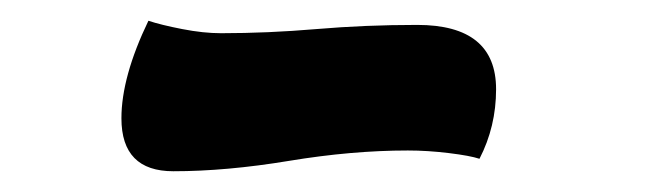

<svg xmlns="http://www.w3.org/2000/svg" viewBox="-20 -857 640 185"><path d="M147 -692Q97 -692 97 -743Q97 -783 123 -837Q135 -833 155.5 -829Q176 -825 193 -825Q238 -825 285 -829Q332 -833 382 -833Q458 -833 458 -771Q458 -735 442 -704Q433 -707 412.5 -709.5Q392 -712 373 -712Q319 -712 258.5 -702Q198 -692 147 -692Z"/></svg>

Font: Lemonada SemiBold
Style: Regular
Weight: 600
Designer: Mohamed Gaber (Arabic), Eduardo Tunni (Latin)
Foundry: Kief Type Foundry
Version: Version 4.005; ttfautohint (v1.8.3)